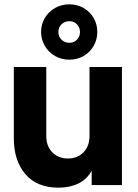

<svg xmlns="http://www.w3.org/2000/svg" viewBox="-20 -856 639 888"><path d="M251 12Q303 12 343 -7.5Q383 -27 404 -67V0H544V-546H394V-227Q394 -180 366 -151.5Q338 -123 294 -123Q250 -123 222 -151.5Q194 -180 194 -227V-546H44V-215Q44 -113 97.5 -50.5Q151 12 251 12ZM301 -580Q337 -580 366.5 -597Q396 -614 413 -643.5Q430 -673 430 -708Q430 -744 413 -773Q396 -802 366.5 -819Q337 -836 301 -836Q264 -836 234.5 -819Q205 -802 187.5 -773Q170 -744 170 -708Q170 -673 187.5 -643.5Q205 -614 234.5 -597Q264 -580 301 -580ZM301 -658Q279 -658 264.5 -672.5Q250 -687 250 -708Q250 -729 264.5 -743.5Q279 -758 301 -758Q322 -758 336 -743.5Q350 -729 350 -708Q350 -687 336 -672.5Q322 -658 301 -658Z"/></svg>

Font: Plus Jakarta Sans ExtraBold
Style: Regular
Weight: 800
Designer: Gumpita Rahayu
Foundry: Tokotype
Version: Version 2.004; ttfautohint (v1.8.3)